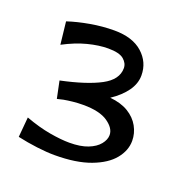

<svg xmlns="http://www.w3.org/2000/svg" viewBox="-78 -901 487 505"><g transform="rotate(20 166.0 -649.0)"><path d="M125 -468Q103 -468 75 -471.5Q47 -475 20 -481L25 -537Q63 -523 95 -517.5Q127 -512 150 -512Q181 -512 201.5 -520Q222 -528 232.5 -541Q243 -554 243 -567Q243 -586 220 -602Q197 -618 151 -618Q136 -618 122 -616.5Q108 -615 97 -613Q89 -611 80 -609L70 -657Q141 -672 179.5 -692.5Q218 -713 218 -745Q218 -759 205.5 -769.5Q193 -780 162 -780Q136 -780 105 -772Q74 -764 40 -746L33 -809Q60 -818 94 -824Q128 -830 161 -830Q212 -830 240 -805Q268 -780 268 -743Q268 -720 253 -699Q238 -678 211 -660Q242 -657 262.5 -644.5Q283 -632 293.5 -613Q304 -594 304 -573Q304 -546 284.5 -522Q265 -498 225 -483Q185 -468 125 -468Z"/></g></svg>

Font: Marhey
Style: Regular
Weight: 400
Designer: Nur Syamsi & Bustanul Arifin
Foundry: Namelatype
Version: Version 1.000; ttfautohint (v1.8.4.7-5d5b)